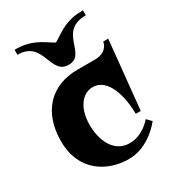

<svg xmlns="http://www.w3.org/2000/svg" viewBox="-185 -846 869 966"><g transform="rotate(-30 249.5 -363.0)"><path d="M450 -716V-745C356 -745 318 -714 255 -674H248C185 -714 146 -745 53 -745V-716C202 -716 145 -543 252 -543C359 -543 287 -716 450 -716ZM378 -500H277C122 -500 25 -398 25 -229C25 -55 153 19 278 19C397 19 475 -87 475 -87L450 -113C450 -113 399 -48 321 -48C233 -48 191 -132 191 -229C191 -328 240 -386 299 -386C390 -386 420 -254 420 -161H449L489 -558H460C460 -558 454 -500 378 -500Z"/></g></svg>

Font: Ouroboros
Style: Regular
Weight: 400
Designer: Ariel Martín Pérez
Foundry: Velvetyne Type Foundry
Version: Version 2.001;hotconv 1.0.109;makeotfexe 2.5.65596